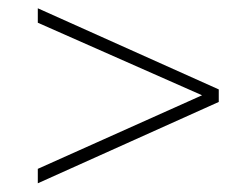

<svg xmlns="http://www.w3.org/2000/svg" viewBox="-20 -472 592 452"><path d="M467.5 -242.5 69 -418.5V-452.5L495 -261.5V-232L69 -40.5V-74.5L467.5 -253Z"/></svg>

Font: Newsreader 9pt ExtraLight
Style: Regular
Weight: 250
Designer: Hugues Gentile
Foundry: Production Type
Version: Version 1.003